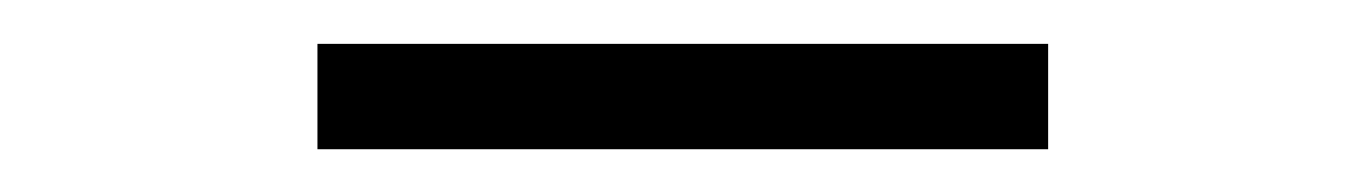

<svg xmlns="http://www.w3.org/2000/svg" viewBox="-20 -606 626 88"><path d="M460.4 -585.9V-537.6H125.5V-585.9Z"/></svg>

Font: Cascadia Code NF ExtraLight
Style: Regular
Weight: 200
Monospace: yes
Designer: Aaron Bell
Foundry: Saja Typeworks
Version: Version 2404.023; ttfautohint (v1.8.4)